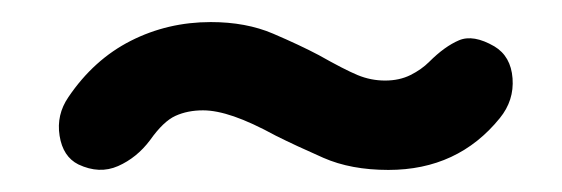

<svg xmlns="http://www.w3.org/2000/svg" viewBox="-20 -456 509 174"><path d="M332 -302Q298 -302 273 -313Q248 -324 230 -333Q208 -345 192 -350.5Q176 -356 164 -356Q150 -356 139 -351Q128 -346 116 -329Q104 -313 87 -305.5Q70 -298 51 -307Q37 -314 34 -333Q31 -352 42 -368Q65 -402 98.5 -419Q132 -436 171 -436Q203 -436 227.5 -425.5Q252 -415 269 -406Q292 -393 304 -388Q316 -383 329 -383Q342 -383 352 -388Q362 -393 369 -400Q383 -414 396 -419.5Q409 -425 428 -414Q443 -405 444.5 -385Q446 -365 433 -349Q395 -302 332 -302Z"/></svg>

Font: Comfortaa
Style: Bold
Weight: 700
Designer: Johan Aakerlund
Foundry: Johan Aakerlund
Version: Version 3.104; ttfautohint (v1.8.1.43-b0c9)